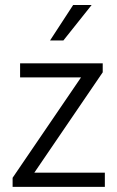

<svg xmlns="http://www.w3.org/2000/svg" viewBox="-20 -731 456 751"><path d="M296.9 -428.2H58.6V-483.4H381.8V-448.2L114.3 -55.7H390.1V0H29.3V-35.6ZM175.8 -572.8 266.1 -711.4H338.4L228 -572.8Z"/></svg>

Font: Varta
Style: Light
Weight: 300
Designer: Joana Correia, Viktoriya Grabowska, Eben Sorkin
Foundry: Sorkin Type
Version: Version 1.002; ttfautohint (v1.3) -l 8 -r 24 -G 200 -x 12 -H